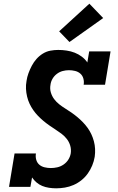

<svg xmlns="http://www.w3.org/2000/svg" viewBox="-20 -1014 640 1042"><path d="M285 8Q265 8 245.5 5Q226 2 209 -5Q192 -12 178 -24Q164 -36 154 -51L145 0H29L59 -181H175Q172 -164 176.5 -147.5Q181 -131 193 -120.5Q205 -110 222 -106Q239 -102 256 -102Q273 -102 291 -106Q309 -110 325 -121Q341 -132 351 -148Q361 -164 364 -182Q367 -204 361 -224Q355 -244 342.5 -260Q330 -276 314 -288Q298 -300 281 -311Q264 -322 247.5 -333.5Q231 -345 215.5 -358Q200 -371 186 -385.5Q172 -400 160.5 -416.5Q149 -433 140.5 -451Q132 -469 127 -490Q122 -511 121 -532Q120 -553 124 -575Q127 -596 134.5 -616.5Q142 -637 152.5 -657Q163 -677 178 -694Q193 -711 212.5 -723Q232 -735 253.5 -739Q275 -743 296 -743Q319 -743 342 -739.5Q365 -736 385.5 -728Q406 -720 424 -706.5Q442 -693 454 -675L464 -735H580L550 -554H434Q437 -571 432.5 -587.5Q428 -604 416 -614.5Q404 -625 387.5 -629Q371 -633 354 -633Q337 -633 320 -628.5Q303 -624 288.5 -613Q274 -602 265 -586.5Q256 -571 254 -554Q250 -532 256 -512Q262 -492 274 -476Q286 -460 302 -447.5Q318 -435 335 -424.5Q352 -414 368.5 -402.5Q385 -391 400.5 -378Q416 -365 430 -350.5Q444 -336 455.5 -320Q467 -304 475.5 -286Q484 -268 489.5 -247.5Q495 -227 496 -206Q497 -185 494 -163Q490 -139 480.5 -116Q471 -93 456.5 -72.5Q442 -52 422 -36Q402 -20 379 -10Q356 0 332 4Q308 8 285 8ZM357 -786 301 -844 465 -994 540 -916Z"/></svg>

Font: Iosevka Etoile XBdObl
Style: Regular
Weight: 800
Italic angle: -9°
Designer: Belleve Invis
Foundry: Belleve Invis
Version: Version 15.5.2; ttfautohint (v1.8.4)